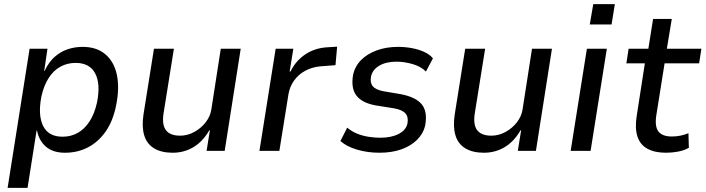

<svg xmlns="http://www.w3.org/2000/svg" viewBox="-20 -734 3432 934"><path d="M17 180 124 -497H211L195 -389H197Q217 -432 246 -457.5Q275 -483 309.5 -494.5Q344 -506 382 -506Q450 -506 492.5 -470Q535 -434 548.5 -370Q562 -306 545 -222Q530 -146 494.5 -95Q459 -44 408.5 -17.5Q358 9 296 9Q238 9 204 -20Q170 -49 160 -99H158L114 180ZM284 -69Q326 -69 359 -88Q392 -107 416 -144Q440 -181 452 -236Q470 -326 443 -377Q416 -428 348 -428Q308 -428 274.5 -410Q241 -392 217 -355Q193 -318 181 -263Q164 -173 190 -121Q216 -69 284 -69Z M820 9Q765 9 729.5 -12.5Q694 -34 681.5 -76Q669 -118 678 -177L729 -497H826L776 -185Q770 -150 776 -125Q782 -100 802 -87Q822 -74 856 -74Q892 -74 925 -92Q958 -110 980.5 -139Q1003 -168 1008 -201L1054 -497H1151L1073 0H985L1001 -100H998Q967 -46 921.5 -18.5Q876 9 820 9Z M1242 0 1321 -497H1407L1389 -386H1393Q1419 -439 1466 -470Q1513 -501 1573 -504L1620 -507L1612 -417L1535 -411Q1497 -407 1464.5 -389.5Q1432 -372 1410.5 -342Q1389 -312 1383 -274L1339 0Z M1826 9Q1768 9 1717 -6Q1666 -21 1636 -48L1669 -113Q1690 -95 1717 -84Q1744 -73 1773.5 -68.5Q1803 -64 1830 -64Q1884 -64 1919.5 -82.5Q1955 -101 1962 -133Q1968 -164 1952.5 -182Q1937 -200 1897 -207L1809 -221Q1741 -233 1713.5 -269.5Q1686 -306 1698 -372Q1707 -412 1736 -441.5Q1765 -471 1811.5 -488.5Q1858 -506 1917 -506Q1950 -506 1983 -500Q2016 -494 2043.5 -481.5Q2071 -469 2086 -450L2052 -386Q2027 -411 1986.5 -422.5Q1946 -434 1909 -434Q1858 -434 1825 -414.5Q1792 -395 1785 -362Q1779 -332 1793.5 -314.5Q1808 -297 1846 -290L1929 -276Q2003 -262 2032 -226Q2061 -190 2048 -122Q2039 -84 2009 -54Q1979 -24 1932.5 -7.5Q1886 9 1826 9Z M2334 9Q2279 9 2243.5 -12.5Q2208 -34 2195.5 -76Q2183 -118 2192 -177L2243 -497H2340L2290 -185Q2284 -150 2290 -125Q2296 -100 2316 -87Q2336 -74 2370 -74Q2406 -74 2439 -92Q2472 -110 2494.5 -139Q2517 -168 2522 -201L2568 -497H2665L2587 0H2499L2515 -100H2512Q2481 -46 2435.5 -18.5Q2390 9 2334 9Z M2849 -615 2866 -714H2971L2955 -615ZM2756 0 2835 -497H2932L2853 0Z M3220 9Q3165 9 3129.5 -10.5Q3094 -30 3081 -69.5Q3068 -109 3077 -168L3117 -426H3027L3038 -497H3134L3157 -642H3248L3224 -497H3392L3381 -426H3213L3173 -175Q3164 -119 3183 -94.5Q3202 -70 3248 -70Q3269 -70 3289.5 -74Q3310 -78 3329 -86L3331 -15Q3308 -2 3278.5 3.5Q3249 9 3220 9Z"/></svg>

Font: Nunito Sans 7pt SemiCondensed Medium
Style: Italic
Weight: 500
Width: 4
Italic angle: -9°
Designer: Vernon Adams
Foundry: Vernon Adams
Version: Version 3.101;gftools[0.9.27]